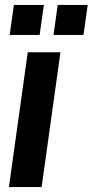

<svg xmlns="http://www.w3.org/2000/svg" viewBox="-20 -755 374 775"><path d="M16 0H148L224 -544H92ZM196 -614H317L334 -735H213ZM19 -614H140L157 -735H36Z"/></svg>

Font: Ronzino Bold
Style: Italic
Weight: 700
Italic angle: -8°
Designer: Nunzio Mazzaferro
Foundry: Collletttivo
Version: Version 1.000;Glyphs 3.3 (3337)